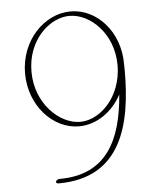

<svg xmlns="http://www.w3.org/2000/svg" viewBox="-51 -721 637 773"><g transform="rotate(-5 268.0 -334.0)"><path d="M256.8 -659.2C339.8 -659.2 432.6 -573.2 432.6 -444.3V-443.8C432.6 -412.6 426.8 -383.8 417.5 -357.9C387.7 -276.9 322.3 -230.5 263.2 -230.5C180.2 -230.5 85 -319.3 85 -448.2C85 -478.5 89.8 -506.8 99.1 -531.7C128.9 -613.3 196.8 -659.2 256.8 -659.2ZM459.5 -419.9C459.5 -429.2 459 -439 459 -448.2C459 -579.6 367.2 -676.8 263.2 -676.8C155.3 -676.8 58.6 -575.7 58.6 -443.8C58.6 -312.5 152.8 -212.9 256.8 -212.9C328.6 -212.9 393.6 -259.3 429.2 -326.7C415 -147.9 353 -8.8 160.6 -8.8C153.8 -8.8 147 -4.9 145 0C143.1 4.9 147.5 8.8 154.3 8.8C411.1 8.8 459.5 -206.1 459.5 -419.9Z"/></g></svg>

Font: WireWyrm
Style: Light
Weight: 200
Version: Version 001.000